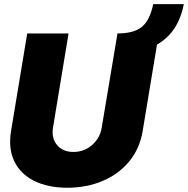

<svg xmlns="http://www.w3.org/2000/svg" viewBox="-20 -887 897 916"><path d="M330.6 -162.1Q381.3 -162.1 419.2 -195.1Q457 -228 465.3 -278.3L540.5 -727.5Q620.1 -727.5 658 -759.8Q695.8 -792 710.9 -867.2H856.9Q831.1 -732.4 729 -674.3L660.6 -261.7Q647 -178.7 597.2 -117.9Q547.4 -57.1 471.2 -24.4Q395 8.3 301.3 8.8Q207.5 8.3 142.3 -24.4Q77.1 -57.1 48.1 -117.9Q19 -178.7 32.7 -261.7L109.9 -727.5H307.1L232.9 -278.3Q224.6 -228 252.2 -195.1Q279.8 -162.1 330.6 -162.1Z"/></svg>

Font: Inter Tight Black
Style: Italic
Weight: 900
Italic angle: -9.39999°
Designer: Rasmus Andersson
Foundry: rsms
Version: Version 3.004; ttfautohint (v1.8.4.7-5d5b)